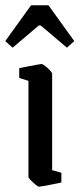

<svg xmlns="http://www.w3.org/2000/svg" viewBox="-39 -700 302 729"><path d="M109 9Q106 9 96 1Q86 -7 77.5 -16Q69 -25 69 -28V-393L34 -404V-441Q34 -441 45.5 -443.5Q57 -446 73 -449Q89 -452 102.5 -454.5Q116 -457 119 -457Q123 -457 132.5 -449.5Q142 -442 150.5 -433Q159 -424 159 -419V-54L194 -44V-7Q194 -7 182.5 -4.5Q171 -2 155 1Q139 4 125.5 6.5Q112 9 109 9ZM9 -519 -19 -544 79 -680H145L243 -544L215 -519L116 -603H108Z"/></svg>

Font: Grenze Gotisch
Style: Regular
Weight: 400
Designer: Renata Polastri
Foundry: Omnibus-Type
Version: Version 1.001